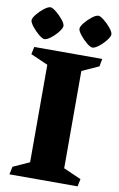

<svg xmlns="http://www.w3.org/2000/svg" viewBox="-99 -947 618 1000"><g transform="rotate(10 210.5 -447.0)"><path d="M120.1 -80.6V-596.2L28.8 -636.2L37.1 -675.8H396.5L389.2 -635.3L300.3 -595.2V-80.6L393.6 -39.6L385.3 0H24.9L33.7 -41.5ZM85 -894Q95.2 -894 115.5 -877.9Q135.7 -861.8 151.9 -841.6Q168 -821.3 168 -809.6Q168 -798.3 152.1 -777.8Q136.2 -757.3 115.5 -741.2Q94.7 -725.1 82 -725.1Q71.3 -725.1 51.3 -741.5Q31.2 -757.8 15.1 -778.6Q-1 -799.3 -1 -810.5Q-1 -822.3 15.1 -842.3Q31.2 -862.3 51.8 -878.2Q72.3 -894 85 -894ZM338.4 -894Q348.6 -894 368.9 -877.9Q389.2 -861.8 405.3 -841.6Q421.4 -821.3 421.4 -809.6Q421.4 -798.3 405.5 -777.8Q389.6 -757.3 368.9 -741.2Q348.1 -725.1 335.4 -725.1Q324.7 -725.1 304.7 -741.5Q284.7 -757.8 268.6 -778.6Q252.4 -799.3 252.4 -810.5Q252.4 -822.3 268.6 -842.3Q284.7 -862.3 305.2 -878.2Q325.7 -894 338.4 -894Z"/></g></svg>

Font: Vesper Libre Heavy
Style: Regular
Weight: 900
Designer: Robert Keller & Kimya Gandhi
Foundry: Mota Italic
Version: Version 1.058